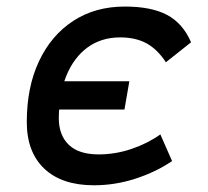

<svg xmlns="http://www.w3.org/2000/svg" viewBox="-20 -547 626 577"><path d="M262.2 9.8Q166 9.8 113.3 -40Q60.5 -89.8 60.5 -180.2Q60.5 -285.2 97.2 -363Q133.8 -440.9 200 -484.1Q266.1 -527.3 355 -527.3Q435.1 -527.3 482.4 -502Q529.8 -476.6 554.2 -419.9L478.5 -359.9Q453.1 -398.9 420.4 -416.7Q387.7 -434.6 341.3 -434.6Q284.2 -434.6 242.9 -404.3Q201.7 -374 179.4 -319.3Q157.2 -264.6 156.7 -190.9Q157.2 -139.6 187.3 -111.3Q217.3 -83 276.4 -83Q327.1 -83 375.7 -99.6Q424.3 -116.2 461.9 -143.1L497.1 -63Q449.2 -30.3 387.7 -10.3Q326.2 9.8 262.2 9.8ZM76.2 -217.8 90.8 -302.7H368.7L354 -217.8Z"/></svg>

Font: Cascadia Mono NF
Style: Italic
Weight: 400
Italic angle: -10°
Monospace: yes
Designer: Aaron Bell
Foundry: Saja Typeworks
Version: Version 2404.023